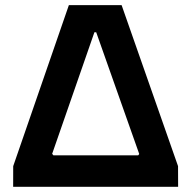

<svg xmlns="http://www.w3.org/2000/svg" viewBox="-20 -723 728 743"><path d="M31.1 -80 246.5 -703.1H450.6L669 -80L669.3 0H30.9ZM186.7 -121.9H514.8L518.8 -127.1L352.3 -598.1H345.3L181.8 -127.6Z"/></svg>

Font: Wand UI Pro
Style: Regular
Weight: 400
Designer: Andreas Faust
Version: Version 1.003;FEAKit 1.0